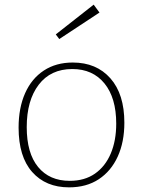

<svg xmlns="http://www.w3.org/2000/svg" viewBox="-20 -799 614 826"><path d="M293 -530Q395 -530 455 -462Q515 -394 515 -271Q515 -188 486.5 -125.5Q458 -63 405 -28Q352 7 277 7Q177 7 118.5 -59Q60 -125 60 -250Q60 -335 88 -398Q116 -461 168.5 -495.5Q221 -530 293 -530ZM291 -502Q198 -502 146.5 -434.5Q95 -367 95 -252Q95 -140 144 -80.5Q193 -21 280 -21Q344 -21 388.5 -52Q433 -83 456.5 -138.5Q480 -194 480 -267Q480 -378 429.5 -440Q379 -502 291 -502ZM235 -631 220 -651 383 -779 408 -745Z"/></svg>

Font: Bitter Thin ExtraLight
Style: Regular
Weight: 250
Version: Version 2.002